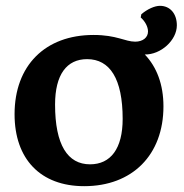

<svg xmlns="http://www.w3.org/2000/svg" viewBox="-20 -630 630 659"><path d="M269 9C434 9 541 -98 541 -265C541 -340 518 -400 477 -443C532 -442 587 -492 587 -543C587 -583 564 -610 529 -610C511 -610 486 -599 465 -581L463 -570C478 -557 488 -538 488 -522C488 -501 470 -487 444 -487C409 -487 381 -510 301 -510C135 -510 30 -405 30 -238C30 -84 119 9 269 9ZM289 -66C212 -66 169 -133 169 -271C169 -374 209 -427 279 -427C357 -427 401 -360 401 -222C401 -120 360 -66 289 -66Z"/></svg>

Font: Alegreya SC
Style: Bold
Weight: 700
Designer: Juan Pablo del Peral
Foundry: Huerta Tipografica
Version: Version 2.007;PS 002.007;hotconv 1.0.88;makeotf.lib2.5.64775